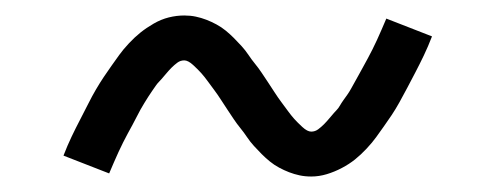

<svg xmlns="http://www.w3.org/2000/svg" viewBox="-20 -418 640 248"><path d="M382 -190Q374 -190 367 -191.5Q360 -193 353.5 -195.5Q347 -198 340.5 -201.5Q334 -205 328.5 -209.5Q323 -214 318 -219Q313 -224 308 -229.5Q303 -235 299 -241Q295 -247 290.5 -252.5Q286 -258 282 -264Q278 -270 274 -276Q270 -282 265.5 -289Q261 -296 256.5 -302Q252 -308 248 -313.5Q244 -319 240 -323.5Q236 -328 229.5 -334Q223 -340 218 -340Q213 -340 209 -337Q205 -334 201.5 -330.5Q198 -327 193 -321Q188 -315 185.5 -312.5Q183 -310 181 -307Q179 -304 176.5 -300.5Q174 -297 171.5 -293Q169 -289 166.5 -285Q164 -281 161.5 -276.5Q159 -272 156.5 -267Q154 -262 151 -256.5Q148 -251 145 -245.5Q142 -240 139 -234Q136 -228 133 -221.5Q130 -215 127 -208Q124 -201 121 -194L62 -217Q67 -230 72.5 -241.5Q78 -253 83.5 -263.5Q89 -274 94 -284Q99 -294 104 -302.5Q109 -311 114 -318.5Q119 -326 124 -333Q129 -340 134 -347Q139 -354 146.5 -362Q154 -370 161.5 -376Q169 -382 178.5 -387.5Q188 -393 198 -395.5Q208 -398 218 -398Q226 -398 233 -396.5Q240 -395 246.5 -392.5Q253 -390 259.5 -386.5Q266 -383 271.5 -378.5Q277 -374 282 -369Q287 -364 292 -358.5Q297 -353 301 -347Q305 -341 309.5 -335.5Q314 -330 318 -324Q322 -318 326 -312Q330 -306 334.5 -299Q339 -292 343.5 -286Q348 -280 352 -274.5Q356 -269 360 -264.5Q364 -260 370.5 -254Q377 -248 382 -248Q387 -248 391 -251Q395 -254 398.5 -257.5Q402 -261 407 -267Q412 -273 414.5 -275.5Q417 -278 419 -281.5Q421 -285 423.5 -288.5Q426 -292 428.5 -295.5Q431 -299 433.5 -303.5Q436 -308 438.5 -312.5Q441 -317 443.5 -321.5Q446 -326 449 -331.5Q452 -337 455 -342.5Q458 -348 461 -354Q464 -360 467 -366.5Q470 -373 473 -380Q476 -387 479 -394L538 -371Q533 -358 527.5 -346.5Q522 -335 516.5 -324.5Q511 -314 506 -304.5Q501 -295 496 -286Q491 -277 486 -269.5Q481 -262 476 -255Q471 -248 466 -241Q461 -234 453.5 -226Q446 -218 438.5 -212Q431 -206 421.5 -201Q412 -196 402 -193Q392 -190 382 -190Z"/></svg>

Font: Iosevka Curly Light Extended
Style: Regular
Weight: 300
Width: 7
Monospace: yes
Designer: Belleve Invis
Foundry: Belleve Invis
Version: Version 11.1.0; ttfautohint (v1.8.3)